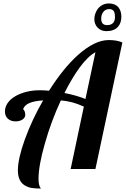

<svg xmlns="http://www.w3.org/2000/svg" viewBox="-20 -983 732 1117"><path d="M547.9 -822.3Q528.8 -842.3 528.8 -872.1Q528.8 -886.2 533.9 -902.1Q539.1 -918 548.8 -931.2Q560.1 -945.8 576.4 -954.3Q592.8 -962.9 613.8 -962.9Q649.4 -962.9 668.5 -940.9Q686 -919.4 686 -886.2Q686 -849.6 666.5 -827.1Q643.6 -801.8 599.1 -801.8Q567.4 -801.8 547.9 -822.3ZM648.9 -882.8Q648.9 -903.8 644.5 -914.1Q636.7 -930.2 615.7 -930.2Q592.3 -930.2 579.6 -911.6Q568.8 -897 568.8 -874Q568.8 -836.9 603 -836.9Q626 -836.9 637.5 -849.1Q648.9 -861.3 648.9 -882.8ZM131.3 99.6Q84 76.7 84 7.8Q84 -25.4 94.5 -71.8Q105 -118.2 124.5 -171.9Q167.5 -290 231 -398.9Q181.2 -396 152.1 -384Q123 -372.1 113.8 -347.2Q118.2 -347.2 122.6 -336.9Q127 -326.7 127 -315.9Q127 -298.3 110.8 -287.6Q94.7 -276.9 70.8 -276.9Q43.9 -276.9 26.9 -291.5Q8.8 -306.6 8.8 -335Q8.8 -359.9 23.9 -382.6Q39.1 -405.3 66.9 -421.9Q95.2 -439 132.6 -448.5Q169.9 -458 212.9 -458Q233.9 -458 265.1 -455.1Q349.1 -587.4 433.1 -662.6Q530.8 -750 612.8 -750Q661.6 -750 691.9 -735.8L535.2 0H391.1L467.8 -362.8Q431.6 -379.4 400.1 -387.7Q368.7 -396 334 -398.9Q277.3 -276.4 241.2 -148.4Q204.1 -20 204.1 58.1Q204.1 96.7 217.8 113.8Q190.4 113.8 169.9 111.3Q149.4 108.9 131.3 99.6ZM535.2 -679.2Q491.7 -655.8 443.8 -590.8Q397 -526.4 355 -441.9Q423.3 -428.7 477.1 -407.2Z"/></svg>

Font: Pattaya
Style: Regular
Weight: 400
Designer: Pablo Impallari / Thai characters Designed by Thanarat Vachiruckul and Suppakit Chalermlarp
Foundry: Pablo Impallari
Version: Version 2.000